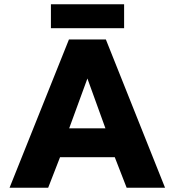

<svg xmlns="http://www.w3.org/2000/svg" viewBox="-20 -885 823 905"><path d="M220 -865H565V-752H220ZM305 -699H479L758 0H577L521 -144H263L207 0H25ZM477 -280 392 -515 306 -280Z"/></svg>

Font: Prompt
Style: Bold
Weight: 700
Designer: Katatrad Team
Foundry: CadsonDemak
Version: Version 1.000